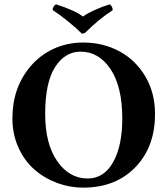

<svg xmlns="http://www.w3.org/2000/svg" viewBox="-20 -854 770 884"><path d="M222.2 -808.1Q222.2 -815.4 226.8 -823.2Q231.4 -831.1 237.8 -834Q324.7 -806.6 361.8 -777.8Q382.8 -793 418.2 -808.8Q453.6 -824.7 484.9 -834Q491.2 -831.1 495.1 -823Q499 -814.9 499 -807.1Q435.5 -766.6 372.1 -703.1L357.9 -698.2Q330.6 -725.6 291.7 -756.8Q252.9 -788.1 222.2 -808.1ZM351.1 -616.2Q279.3 -616.2 233.6 -545.2Q188 -474.1 188 -329.1Q188 -191.9 243.4 -112.1Q298.8 -32.2 383.8 -32.2Q458.5 -32.2 500.7 -107.2Q543 -182.1 543 -308.1Q543 -455.1 489 -535.6Q435.1 -616.2 351.1 -616.2ZM693.8 -329.1Q693.8 -181.6 607.9 -88.9Q516.1 9.8 363.8 9.8Q299.8 9.8 241 -12.5Q182.1 -34.7 136.7 -75Q91.3 -115.2 64.2 -176Q37.1 -236.8 37.1 -309.1Q37.1 -448.7 118.2 -545.9Q162.6 -599.1 225.6 -628.7Q288.6 -658.2 362.8 -658.2Q454.6 -658.2 529.5 -617.9Q604.5 -577.6 649.2 -502Q693.8 -426.3 693.8 -329.1Z"/></svg>

Font: Linux Libertine G
Style: Bold
Weight: 700
Designer: Philipp H. Poll
Foundry: Philipp H. Poll
Version: Version 5.0.3